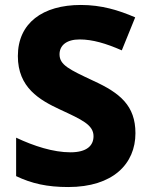

<svg xmlns="http://www.w3.org/2000/svg" viewBox="-20 -795 603 774"><path d="M526 -258C526 -369 464 -420 357 -469C259 -515 220 -533 220 -576C220 -611 247 -636 301 -636C353 -636 407 -620 471 -592L525 -725C458 -754 389 -775 306 -775C152 -775 52 -702 52 -569C52 -442 139 -392 223 -353C309 -313 357 -292 357 -246C357 -208 330 -181 264 -181C195 -181 117 -206 45 -240V-85C108 -55 170 -41 255 -41C436 -41 526 -135 526 -258Z"/></svg>

Font: Noto Sans Tamil UI ExtraBold
Style: Regular
Weight: 800
Designer: Jelle Bosma - Monotype Design Team
Foundry: Monotype Imaging Inc.
Version: Version 2.004